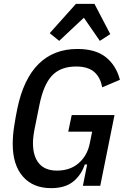

<svg xmlns="http://www.w3.org/2000/svg" viewBox="-20 -964 654 996"><path d="M432 -111H420Q401 -55 359 -21.5Q317 12 245 12Q151 12 98.5 -48.5Q46 -109 46 -217Q46 -262 54 -312.5Q62 -363 70 -401Q102 -555 180.5 -632.5Q259 -710 382 -710Q476 -710 529.5 -667Q583 -624 602 -550L510 -511Q501 -563 468.5 -591Q436 -619 375 -619Q294 -619 249.5 -571.5Q205 -524 184 -417L160 -298Q151 -253 151 -222Q151 -153 182.5 -116Q214 -79 275 -79Q344 -79 388 -117.5Q432 -156 445 -217L458 -281H334L352 -367H574L500 0H410ZM470 -944 552 -787 498 -752 415 -872 287 -752 238 -792 374 -944Z"/></svg>

Font: IBM Plex Sans Condensed Medium
Style: Italic
Weight: 500
Width: 3
Italic angle: -11°
Designer: Mike Abbink, Paul van der Laan, Pieter van Rosmalen
Foundry: Bold Monday
Version: Version 1.3